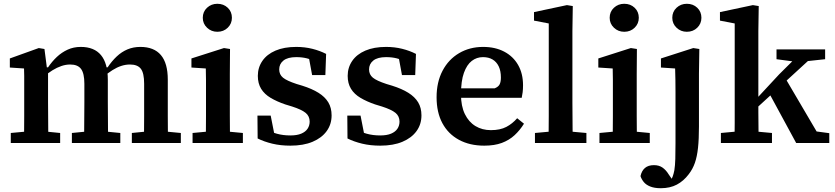

<svg xmlns="http://www.w3.org/2000/svg" viewBox="-20 -756 4413 1015"><path d="M37 0V-53L145 -63H197L298 -53V0ZM107 0Q107 -30 107.5 -67Q108 -104 108 -143Q108 -182 108 -215V-269Q108 -294 108 -314.5Q108 -335 108 -354.5Q108 -374 107 -394L32 -399V-447L185 -502L215 -497L229 -389L234 -388V-215Q234 -182 234.5 -143Q235 -104 235 -67Q235 -30 236 0ZM360 0V-53L461 -63H514L616 -53V0ZM424 0Q425 -30 425 -67Q425 -104 425.5 -142.5Q426 -181 426 -215V-313Q426 -368 408.5 -391.5Q391 -415 351 -415Q328 -415 304.5 -407Q281 -399 257.5 -384.5Q234 -370 211 -350L206 -400H234Q255 -431 280.5 -455Q306 -479 337.5 -493.5Q369 -508 407 -508Q478 -508 514 -464.5Q550 -421 550 -334V-215Q550 -181 550.5 -142.5Q551 -104 551 -67Q551 -30 552 0ZM677 0V-53L777 -63H831L936 -53V0ZM741 0Q741 -30 741.5 -67Q742 -104 742 -142.5Q742 -181 742 -215V-313Q742 -370 724.5 -392.5Q707 -415 667 -415Q644 -415 621 -407.5Q598 -400 575 -385.5Q552 -371 527 -350L520 -400H549Q571 -433 597 -457.5Q623 -482 654 -495Q685 -508 722 -508Q794 -508 830.5 -465Q867 -422 867 -335V-215Q867 -181 867 -142.5Q867 -104 867.5 -67Q868 -30 868 0Z M998 0V-53L1105 -63H1158L1264 -53V0ZM1068 0Q1068 -30 1068.5 -67Q1069 -104 1069 -143Q1069 -182 1069 -215V-267Q1069 -303 1069 -333Q1069 -363 1068 -394L992 -399V-447L1164 -502L1196 -497L1195 -366V-215Q1195 -182 1195 -143Q1195 -104 1195.5 -67Q1196 -30 1196 0ZM1129 -588Q1097 -588 1074.5 -609.5Q1052 -631 1052 -662Q1052 -694 1074.5 -715Q1097 -736 1129 -736Q1162 -736 1184 -715Q1206 -694 1206 -662Q1206 -631 1184 -609.5Q1162 -588 1129 -588Z M1515 14Q1463 14 1419.5 3.5Q1376 -7 1342 -24L1341 -145H1411L1435 -23L1386 -22V-72Q1412 -58 1444 -49Q1476 -40 1515 -40Q1550 -40 1572.5 -49.5Q1595 -59 1606 -75.5Q1617 -92 1617 -113Q1617 -142 1595.5 -159.5Q1574 -177 1524 -193L1488 -204Q1444 -219 1411 -238.5Q1378 -258 1360.5 -286.5Q1343 -315 1343 -355Q1343 -399 1367 -434Q1391 -469 1436.5 -488.5Q1482 -508 1546 -508Q1591 -508 1631 -498Q1671 -488 1704 -471L1700 -359H1630L1609 -473H1652V-427Q1628 -441 1602.5 -447.5Q1577 -454 1546 -454Q1501 -454 1478.5 -436Q1456 -418 1456 -389Q1456 -362 1476 -345.5Q1496 -329 1548 -312L1578 -303Q1629 -287 1663.5 -265.5Q1698 -244 1715.5 -215Q1733 -186 1733 -146Q1733 -99 1707 -63Q1681 -27 1632.5 -6.5Q1584 14 1515 14Z M1990 14Q1938 14 1894.5 3.5Q1851 -7 1817 -24L1816 -145H1886L1910 -23L1861 -22V-72Q1887 -58 1919 -49Q1951 -40 1990 -40Q2025 -40 2047.5 -49.5Q2070 -59 2081 -75.5Q2092 -92 2092 -113Q2092 -142 2070.5 -159.5Q2049 -177 1999 -193L1963 -204Q1919 -219 1886 -238.5Q1853 -258 1835.5 -286.5Q1818 -315 1818 -355Q1818 -399 1842 -434Q1866 -469 1911.5 -488.5Q1957 -508 2021 -508Q2066 -508 2106 -498Q2146 -488 2179 -471L2175 -359H2105L2084 -473H2127V-427Q2103 -441 2077.5 -447.5Q2052 -454 2021 -454Q1976 -454 1953.5 -436Q1931 -418 1931 -389Q1931 -362 1951 -345.5Q1971 -329 2023 -312L2053 -303Q2104 -287 2138.5 -265.5Q2173 -244 2190.5 -215Q2208 -186 2208 -146Q2208 -99 2182 -63Q2156 -27 2107.5 -6.5Q2059 14 1990 14Z M2540 14Q2463 14 2406 -17Q2349 -48 2318.5 -105Q2288 -162 2288 -242Q2288 -322 2319.5 -382Q2351 -442 2407 -475Q2463 -508 2534 -508Q2598 -508 2645.5 -483Q2693 -458 2719 -412.5Q2745 -367 2745 -305Q2745 -285 2743 -268.5Q2741 -252 2738 -239H2365V-289H2595Q2615 -297 2621.5 -310.5Q2628 -324 2628 -346Q2628 -381 2616.5 -405Q2605 -429 2584 -441.5Q2563 -454 2533 -454Q2500 -454 2474 -434Q2448 -414 2432.5 -371Q2417 -328 2417 -257Q2417 -195 2437.5 -153Q2458 -111 2493.5 -89.5Q2529 -68 2575 -68Q2624 -68 2656.5 -85Q2689 -102 2714 -131L2750 -102Q2729 -68 2700.5 -41.5Q2672 -15 2633 -0.5Q2594 14 2540 14Z M2808 0V-53L2917 -63H2969L3080 -53V0ZM2880 0Q2880 -36 2880.5 -72Q2881 -108 2881 -144Q2881 -180 2881 -215V-632L2803 -647V-692L2977 -729L3008 -724L3006 -592V-215Q3006 -180 3006.5 -144Q3007 -108 3007 -72Q3007 -36 3008 0Z M3149 0V-53L3256 -63H3309L3415 -53V0ZM3219 0Q3219 -30 3219.5 -67Q3220 -104 3220 -143Q3220 -182 3220 -215V-267Q3220 -303 3220 -333Q3220 -363 3219 -394L3143 -399V-447L3315 -502L3347 -497L3346 -366V-215Q3346 -182 3346 -143Q3346 -104 3346.5 -67Q3347 -30 3347 0ZM3280 -588Q3248 -588 3225.5 -609.5Q3203 -631 3203 -662Q3203 -694 3225.5 -715Q3248 -736 3280 -736Q3313 -736 3335 -715Q3357 -694 3357 -662Q3357 -631 3335 -609.5Q3313 -588 3280 -588Z M3473 239Q3440 239 3417.5 230Q3395 221 3383 206Q3371 191 3366 175Q3372 147 3389.5 132Q3407 117 3437 117Q3464 117 3482.5 130Q3501 143 3515 166L3542 205L3529 202H3533L3525 200Q3532 188 3536.5 176Q3541 164 3545 144Q3549 119 3550 84Q3551 49 3551 0.5Q3551 -48 3551 -112V-267Q3551 -303 3550.5 -333Q3550 -363 3549 -394L3474 -399V-447L3645 -502L3677 -497L3675 -367V-87Q3675 -21 3670 25.5Q3665 72 3653.5 105Q3642 138 3621 165Q3594 201 3558 220Q3522 239 3473 239ZM3611 -588Q3579 -588 3556.5 -609.5Q3534 -631 3534 -662Q3534 -694 3556.5 -715Q3579 -736 3611 -736Q3644 -736 3666 -715Q3688 -694 3688 -662Q3688 -631 3666 -609.5Q3644 -588 3611 -588Z M3791 0V-53L3899 -63H3952L4061 -53V0ZM3863 0Q3863 -24 3863.5 -51Q3864 -78 3864 -106Q3864 -134 3864 -161.5Q3864 -189 3864 -215V-632L3786 -647V-692L3960 -729L3991 -724L3989 -592V-217Q3989 -190 3989 -162.5Q3989 -135 3989.5 -106.5Q3990 -78 3990 -51Q3990 -24 3991 0ZM3932 -141V-224H3970L4099 -363L4229 -492H4315ZM4189 0 4042 -271 4126 -352 4297 -61 4364 -52V0ZM4085 -443V-495H4342V-443L4221 -430L4197 -428Z"/></svg>

Font: Source Serif 4 SemiBold
Style: Regular
Weight: 600
Designer: Frank Grießhammer
Foundry: Adobe Systems Incorporated
Version: Version 4.004;hotconv 1.0.116;makeotfexe 2.5.65601